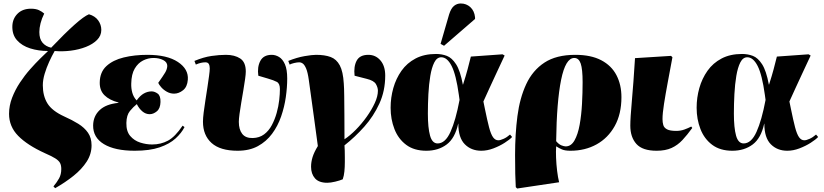

<svg xmlns="http://www.w3.org/2000/svg" viewBox="-20 -852 4732 1103"><path d="M297 229 287 219Q307 195 319.5 172.5Q332 150 332 119Q332 97 324.5 83.5Q317 70 297 57.5Q277 45 238 28Q137 -18 84.5 -71.5Q32 -125 32 -198Q32 -245 49.5 -290.5Q67 -336 94.5 -377.5Q122 -419 153 -454Q184 -489 211.5 -516Q239 -543 256 -559Q201 -559 153.5 -574Q106 -589 77.5 -621Q49 -653 51 -704Q53 -746 81.5 -774Q110 -802 158 -802Q186 -802 204 -793.5Q222 -785 234 -774Q220 -746 213 -718.5Q206 -691 206 -668Q206 -628 224.5 -606.5Q243 -585 274 -578Q353 -661 408 -710Q463 -759 491 -770Q526 -760 544 -735Q562 -710 562 -680Q562 -647 537.5 -622.5Q513 -598 473.5 -582.5Q434 -567 387 -561Q340 -555 294 -559Q278 -531 262.5 -497Q247 -463 236.5 -428Q226 -393 226 -362Q226 -301 252.5 -258Q279 -215 349 -183Q394 -163 429.5 -141Q465 -119 485.5 -89.5Q506 -60 506 -17Q506 33 478 76.5Q450 120 402.5 158Q355 196 297 229Z M754 14Q640 14 577 -24Q514 -62 515 -132Q516 -185 552.5 -219.5Q589 -254 660 -261L661 -263Q608 -277 580 -305Q552 -333 553 -379Q554 -438 591.5 -472.5Q629 -507 691 -522Q753 -537 827 -537Q940 -537 1002 -496Q1064 -455 1059 -394Q1056 -353 1031.5 -333.5Q1007 -314 980 -314Q958 -314 938.5 -325Q919 -336 906 -351Q893 -366 889 -376Q918 -417 929 -435.5Q940 -454 941 -473Q941 -495 917.5 -507Q894 -519 862 -519Q831 -519 802 -504.5Q773 -490 754 -458Q735 -426 734 -372Q733 -345 740 -319.5Q747 -294 765 -275Q785 -303 806.5 -315Q828 -327 851 -327Q868 -327 885.5 -314.5Q903 -302 902 -266Q901 -229 881 -212.5Q861 -196 840 -196Q817 -196 798 -212Q779 -228 766 -254Q746 -238 726.5 -214.5Q707 -191 706 -146Q705 -98 728 -71Q751 -44 785.5 -33Q820 -22 854 -22Q904 -22 945 -44Q986 -66 1029 -130L1040 -122Q1023 -88 988.5 -56.5Q954 -25 897 -5.5Q840 14 754 14Z M1345 14Q1245 14 1195.5 -30.5Q1146 -75 1146 -153Q1146 -173 1150 -205.5Q1154 -238 1160 -275.5Q1166 -313 1171.5 -350Q1177 -387 1181 -416Q1185 -445 1185 -459Q1185 -475 1179.5 -484.5Q1174 -494 1160 -494Q1134 -494 1105 -481L1097 -502Q1150 -524 1195 -530.5Q1240 -537 1278 -537Q1328 -537 1360 -516Q1392 -495 1392 -441Q1392 -426 1388 -397.5Q1384 -369 1378 -333.5Q1372 -298 1366 -262.5Q1360 -227 1356 -197.5Q1352 -168 1352 -152Q1352 -108 1371.5 -83Q1391 -58 1432 -59Q1470 -60 1497 -80Q1524 -100 1541.5 -133Q1559 -166 1569.5 -203.5Q1580 -241 1584 -277Q1588 -313 1588 -340Q1588 -372 1570.5 -381.5Q1553 -391 1518 -401L1464 -417Q1457 -467 1475.5 -502Q1494 -537 1541 -537Q1563 -537 1583.5 -524.5Q1604 -512 1617 -482.5Q1630 -453 1630 -401Q1630 -351 1622 -294.5Q1614 -238 1595 -183Q1576 -128 1543 -83.5Q1510 -39 1461.5 -12.5Q1413 14 1345 14Z M1860 198Q1812 198 1789.5 172.5Q1767 147 1767 106Q1767 79 1775.5 51Q1784 23 1806 -13Q1796 -85 1784 -175.5Q1772 -266 1754 -393Q1748 -436 1739 -457.5Q1730 -479 1720 -486.5Q1710 -494 1699 -494Q1687 -494 1670 -490Q1653 -486 1644 -481L1636 -502Q1686 -522 1729.5 -529.5Q1773 -537 1796 -537Q1846 -537 1879.5 -524.5Q1913 -512 1932 -476.5Q1951 -441 1955 -372Q1957 -348 1957.5 -299.5Q1958 -251 1958.5 -187Q1959 -123 1959 -52Q1991 -73 2024.5 -107Q2058 -141 2086.5 -181Q2115 -221 2133 -260Q2151 -299 2151 -331Q2151 -349 2139.5 -369Q2128 -389 2087 -399L2017 -417Q2011 -470 2029 -503.5Q2047 -537 2096 -537Q2138 -537 2165.5 -505Q2193 -473 2193 -418Q2193 -330 2159.5 -257Q2126 -184 2073 -124.5Q2020 -65 1959 -17Q1960 -6 1960.5 13.5Q1961 33 1961 51Q1961 69 1961 79Q1961 107 1958.5 132.5Q1956 158 1949 178Q1933 185 1906 191.5Q1879 198 1860 198Z M2429 14Q2359 14 2313.5 -20Q2268 -54 2246 -110.5Q2224 -167 2224 -233Q2224 -291 2239.5 -346Q2255 -401 2286.5 -445.5Q2318 -490 2367.5 -516Q2417 -542 2485 -542Q2518 -542 2547 -531Q2576 -520 2600 -483Q2624 -446 2639 -366H2640Q2657 -419 2666 -453Q2675 -487 2685 -527L2867 -540L2879 -533Q2851 -473 2830.5 -429Q2810 -385 2793 -348Q2776 -311 2757 -269L2765 -230Q2779 -161 2789.5 -121Q2800 -81 2812.5 -63.5Q2825 -46 2843 -46Q2854 -46 2873 -54.5Q2892 -63 2910 -79L2922 -65Q2908 -50 2879 -31.5Q2850 -13 2814.5 0.5Q2779 14 2745 14Q2687 14 2650 -23.5Q2613 -61 2613 -141H2612Q2594 -58 2546 -22Q2498 14 2429 14ZM2494 -28Q2538 -28 2568 -94.5Q2598 -161 2620 -278L2616 -307Q2600 -423 2574.5 -473Q2549 -523 2515 -523Q2490 -523 2475 -493.5Q2460 -464 2452 -416Q2444 -368 2441 -311.5Q2438 -255 2438 -200Q2438 -118 2450.5 -73Q2463 -28 2494 -28ZM2531 -589 2511 -600 2560 -769Q2571 -804 2588 -818Q2605 -832 2627 -832Q2659 -832 2682 -811Q2705 -790 2709 -753V-743Z M2951 231 2943 223Q2941 188 2940 147Q2939 106 2939 38Q2939 -81 2952.5 -185Q2966 -289 3003 -368.5Q3040 -448 3108 -492.5Q3176 -537 3285 -537Q3375 -537 3434 -506Q3493 -475 3521.5 -420Q3550 -365 3550 -294Q3550 -197 3511.5 -128Q3473 -59 3407 -22.5Q3341 14 3257 14Q3226 14 3208.5 6.5Q3191 -1 3176 -11H3175Q3173 17 3174.5 54.5Q3176 92 3180.5 129.5Q3185 167 3192 195ZM3230 -11Q3261 -11 3280.5 -45.5Q3300 -80 3310 -135.5Q3320 -191 3323.5 -255.5Q3327 -320 3327 -380Q3327 -455 3316 -487Q3305 -519 3279 -519Q3229 -519 3203.5 -393.5Q3178 -268 3175 -41Q3190 -23 3205 -17Q3220 -11 3230 -11Z M3752 14Q3671 14 3636 -25Q3601 -64 3601 -130Q3601 -174 3610 -273.5Q3619 -373 3628 -518L3835 -531L3843 -523Q3829 -448 3816 -378.5Q3803 -309 3794.5 -254.5Q3786 -200 3786 -168Q3786 -149 3790.5 -133.5Q3795 -118 3812 -109Q3829 -100 3865 -100Q3890 -100 3912 -108Q3934 -116 3951 -125L3957 -117Q3928 -77 3900.5 -47.5Q3873 -18 3838 -2Q3803 14 3752 14Z M4187 14Q4117 14 4071.5 -20Q4026 -54 4004 -110.5Q3982 -167 3982 -233Q3982 -291 3997.5 -346Q4013 -401 4044.5 -445.5Q4076 -490 4125.5 -516Q4175 -542 4243 -542Q4276 -542 4305 -531Q4334 -520 4358 -483Q4382 -446 4397 -366H4398Q4415 -419 4424 -453Q4433 -487 4443 -527L4625 -540L4637 -533Q4609 -473 4588.5 -429Q4568 -385 4551 -348Q4534 -311 4515 -269L4523 -230Q4537 -161 4547.5 -121Q4558 -81 4570.5 -63.5Q4583 -46 4601 -46Q4612 -46 4631 -54.5Q4650 -63 4668 -79L4680 -65Q4666 -50 4637 -31.5Q4608 -13 4572.5 0.5Q4537 14 4503 14Q4445 14 4408 -23.5Q4371 -61 4371 -141H4370Q4352 -58 4304 -22Q4256 14 4187 14ZM4252 -28Q4296 -28 4326 -94.5Q4356 -161 4378 -278L4374 -307Q4358 -423 4332.5 -473Q4307 -523 4273 -523Q4248 -523 4233 -493.5Q4218 -464 4210 -416Q4202 -368 4199 -311.5Q4196 -255 4196 -200Q4196 -118 4208.5 -73Q4221 -28 4252 -28Z"/></svg>

Font: Literata 72pt Black
Style: Italic
Weight: 900
Italic angle: -2°
Designer: Latin by Veronika Burian and Jose Scaglione. Greek by Irene Vlachou. Cyrillic by Vera Evstafieva
Foundry: TypeTogether
Version: Version 3.002